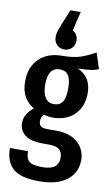

<svg xmlns="http://www.w3.org/2000/svg" viewBox="-110 -871 666 1142"><g transform="rotate(10 223.5 -300.0)"><path d="M447 -502Q426 -492 396.5 -488Q367 -484 323 -484Q365 -464 385.5 -430.5Q406 -397 406 -348Q406 -268 357 -219Q308 -170 224 -170Q199 -170 173 -178Q155 -163 155 -137Q155 -117 166 -107Q177 -97 207 -97H263Q343 -97 390 -55.5Q437 -14 437 50Q437 126 378.5 171.5Q320 217 212 217Q98 217 52.5 175Q7 133 7 52H116Q116 95 136 113Q156 131 213 131Q268 131 291 112Q314 93 314 58Q314 24 295 8Q276 -8 236 -8H198Q122 -8 87 -35Q52 -62 52 -109Q52 -136 66.5 -160.5Q81 -185 106 -204Q65 -230 46 -266Q27 -302 27 -354Q27 -441 79 -491.5Q131 -542 219 -542Q284 -542 326.5 -556Q369 -570 416 -597ZM148 -356Q148 -305 166 -277.5Q184 -250 218 -250Q253 -250 270 -274.5Q287 -299 287 -357Q287 -411 270.5 -435.5Q254 -460 219 -460Q184 -460 166 -435Q148 -410 148 -356ZM160 -646Q160 -662 164.5 -678Q169 -694 182 -726L219 -817H281L254 -702Q286 -682 286 -646Q286 -618 268.5 -599.5Q251 -581 223 -581Q195 -581 177.5 -599.5Q160 -618 160 -646Z"/></g></svg>

Font: Fira Sans Compressed Medium
Style: Regular
Weight: 500
Width: 1
Designer: bBox Type GmbH & Carrois Corporate GbR & Edenspiekermann AG
Foundry: bBox Type GmbH & Carrois Corporate GbR & Edenspiekermann AG
Version: Version 4.301